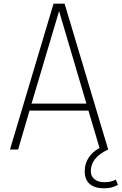

<svg xmlns="http://www.w3.org/2000/svg" viewBox="-20 -810 659 1040"><path d="M472 117Q472 145 492 161Q512 177 546 177Q581 177 607 163L619 191Q588 210 543 210Q494 210 466.5 187Q439 164 439 117Q439 38 519 -9L459 -211H140L78 0H34L270 -790H330L566 0Q472 43 472 117ZM300 -750 151 -249H448Z"/></svg>

Font: Cooper Hewitt
Style: Light
Weight: 703
Designer: Village Type and Design LLC
Foundry: Cooper Hewitt Smithsonian Design Museum
Version: 1.000